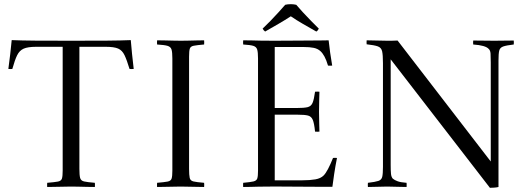

<svg xmlns="http://www.w3.org/2000/svg" viewBox="-20 -894 2546 919"><path d="M206 1Q205 -9 206 -19Q242 -22 257.5 -25Q273 -28 276.5 -39.5Q280 -51 280 -77V-670H153Q113 -670 93 -661Q73 -652 62 -629.5Q51 -607 39 -564Q30 -563 20 -564Q25 -599 29 -635.5Q33 -672 36 -702Q83 -700 149 -699.5Q215 -699 321 -699Q429 -699 494 -699.5Q559 -700 606 -702Q608 -673 612 -636Q616 -599 620 -564Q609 -563 600 -564Q587 -607 576 -630Q565 -653 545.5 -661.5Q526 -670 486 -670H360V-86Q360 -56 363.5 -42.5Q367 -29 382.5 -25.5Q398 -22 434 -19Q435 -9 434 1Q419 1 397.5 0.5Q376 0 355 -0.5Q334 -1 320 -1Q299 -1 264 0Q229 1 206 1Z M885 -623V-86Q885 -56 888 -42.5Q891 -29 906 -25.5Q921 -22 957 -19Q958 -9 957 1Q935 1 900 0Q865 -1 845 -1Q823 -1 789 0Q755 1 732 1Q731 -9 732 -19Q767 -22 782.5 -25Q798 -28 801.5 -39.5Q805 -51 805 -77V-614Q805 -644 801 -657Q797 -670 782 -674.5Q767 -679 732 -681Q731 -691 732 -701Q747 -701 768.5 -700.5Q790 -700 811 -699.5Q832 -699 846 -699Q860 -699 880.5 -699.5Q901 -700 922 -700.5Q943 -701 957 -701Q958 -691 957 -681Q922 -678 907 -675Q892 -672 888.5 -661Q885 -650 885 -623Z M1144 1Q1143 -9 1144 -19Q1178 -22 1193 -25.5Q1208 -29 1211.5 -40Q1215 -51 1215 -77V-614Q1215 -644 1211 -657Q1207 -670 1192.5 -674.5Q1178 -679 1144 -681Q1143 -691 1144 -701Q1169 -701 1186.5 -700.5Q1204 -700 1227.5 -699.5Q1251 -699 1292 -699Q1335 -699 1379 -699.5Q1423 -700 1461 -700Q1499 -700 1524 -700.5Q1549 -701 1553 -701Q1559 -644 1570 -580Q1559 -579 1550 -580Q1542 -607 1533 -623.5Q1524 -640 1514 -649Q1501 -661 1481.5 -665Q1462 -669 1433 -669H1295V-377H1400Q1435 -377 1452 -381Q1469 -385 1476 -401.5Q1483 -418 1488 -455Q1499 -456 1509 -455Q1509 -448 1508 -420.5Q1507 -393 1507 -359Q1507 -328 1508 -300.5Q1509 -273 1509 -264Q1500 -263 1488 -264Q1484 -304 1477 -320.5Q1470 -337 1454 -341Q1438 -345 1406 -345H1295V-31H1428Q1464 -31 1489.5 -35.5Q1515 -40 1529 -54Q1539 -64 1550.5 -86Q1562 -108 1574 -138Q1583 -139 1593 -138Q1585 -98 1579.5 -61Q1574 -24 1571 0Q1538 0 1495 0Q1452 0 1408 -0.5Q1364 -1 1328 -1Q1292 -1 1273 -1Q1239 -1 1217.5 -0.5Q1196 0 1180 0.5Q1164 1 1144 1ZM1372 -816Q1346 -799 1312.5 -779.5Q1279 -760 1249 -743Q1245 -746 1242 -749.5Q1239 -753 1237 -757Q1254 -773 1274 -793.5Q1294 -814 1313 -835Q1332 -856 1345 -871Q1356 -874 1372 -874Q1386 -874 1398 -871Q1411 -856 1430 -835Q1449 -814 1469.5 -793.5Q1490 -773 1506 -757Q1504 -753 1501 -749Q1498 -745 1494 -743Q1464 -760 1431 -779Q1398 -798 1372 -816Z M2325 5 1850 -610V-104Q1850 -76 1851.5 -61.5Q1853 -47 1860 -39Q1868 -32 1883 -26.5Q1898 -21 1926 -19Q1927 -9 1926 1Q1904 1 1877.5 0Q1851 -1 1833 -1Q1815 -1 1788.5 0Q1762 1 1741 1Q1740 -9 1741 -19Q1776 -23 1791 -28Q1806 -33 1809.5 -47.5Q1813 -62 1813 -95V-592Q1813 -631 1809 -648.5Q1805 -666 1788.5 -672Q1772 -678 1735 -682Q1734 -691 1735 -701Q1758 -701 1783.5 -700Q1809 -699 1834 -699Q1837 -699 1853.5 -699Q1870 -699 1883 -700L2329 -121V-595Q2329 -622 2328 -637.5Q2327 -653 2319 -660Q2304 -677 2245 -681Q2244 -691 2245 -700Q2266 -700 2297 -699.5Q2328 -699 2346 -699Q2364 -699 2390.5 -699.5Q2417 -700 2439 -700Q2440 -691 2439 -681Q2404 -677 2388.5 -671.5Q2373 -666 2369.5 -651.5Q2366 -637 2366 -604V1Q2359 3 2346.5 4Q2334 5 2325 5Z"/></svg>

Font: Castoro Titling
Style: Regular
Weight: 400
Version: Version 2.04